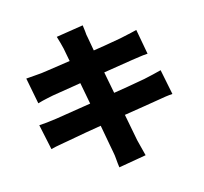

<svg xmlns="http://www.w3.org/2000/svg" viewBox="-123 -964 1247 1173"><g transform="rotate(-15 500.0 -377.0)"><path d="M327 -798 498 -825 503 -786Q504 -763 509 -743Q533 -605 557 -481Q584 -346 615 -181L638 -61L664 41L490 71Q486 43 484 15Q483 -4 477 -34L470 -71Q437 -256 425 -317Q375 -578 349 -718Q340 -756 327 -798ZM132 -604Q164 -606 179 -608L215 -613Q347 -632 439 -646Q618 -673 701 -689Q786 -707 807 -713L836 -555Q804 -553 787 -550L732 -542L456 -498L341 -479Q223 -460 211 -458Q202 -456 172.5 -450Q143 -444 113 -435L81 -600ZM196 -316Q352 -340 485 -362Q700 -396 777 -411Q838 -424 887 -437L919 -278Q888 -277 805 -262L732 -250L506 -214Q323 -184 224 -165L201 -161Q137 -150 118 -144L84 -304Q127 -306 196 -316Z"/></g></svg>

Font: Merged Yaku Han JP Black
Style: Regular
Weight: 900
Designer: Ryoko NISHIZUKA 西塚涼子 (kana, bopomofo & ideographs); Paul D. Hunt (Latin, Greek & Cyrillic); Sandoll Communications 산돌커뮤니
Foundry: Adobe
Version: Version 2.004